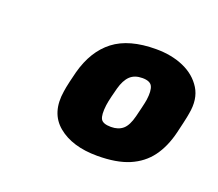

<svg xmlns="http://www.w3.org/2000/svg" viewBox="-61 -787 500 440"><g transform="rotate(20 188.5 -567.0)"><path d="M210 -429Q149 -429 114 -458Q79 -487 88 -542Q89 -550 93 -567.5Q97 -585 99 -592Q114 -648 151 -676.5Q188 -705 254 -705Q292 -705 321.5 -692Q351 -679 366.5 -654Q382 -629 375 -592Q374 -585 370 -567.5Q366 -550 364 -542Q355 -505 336.5 -480Q318 -455 287.5 -442Q257 -429 210 -429ZM217 -502Q235 -502 246 -511.5Q257 -521 263 -545Q265 -553 268.5 -567.5Q272 -582 273 -589Q276 -611 271 -621.5Q266 -632 247 -632Q228 -632 217 -621.5Q206 -611 200 -589Q198 -582 194.5 -567.5Q191 -553 190 -545Q187 -521 192 -511.5Q197 -502 217 -502Z"/></g></svg>

Font: Rubik Light
Style: Bold Italic
Weight: 700
Italic angle: -12°
Version: Version 2.104